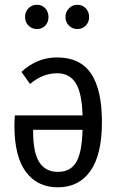

<svg xmlns="http://www.w3.org/2000/svg" viewBox="-20 -780 497 812"><path d="M85.9 -708Q85.9 -730 100.3 -744.9Q114.7 -759.8 136.2 -759.8Q157.7 -759.8 171.4 -744.9Q185.1 -730 185.1 -708Q185.1 -686 171.4 -671.6Q157.7 -657.2 136.2 -657.2Q114.7 -657.2 100.3 -671.9Q85.9 -686.5 85.9 -708ZM307.1 -657.2Q286.1 -657.2 271.5 -671.9Q256.8 -686.5 256.8 -708Q256.8 -729.5 271.5 -744.6Q286.1 -759.8 307.1 -759.8Q328.6 -759.8 342.8 -744.9Q356.9 -730 356.9 -708Q356.9 -686.5 342.8 -671.9Q328.6 -657.2 307.1 -657.2ZM221.2 -537.1Q318.8 -537.1 365 -469Q411.1 -400.9 411.1 -264.2Q411.1 -126 362.3 -56.9Q313.5 12.2 224.1 12.2Q138.2 12.2 89.6 -53Q41 -118.2 41 -248Q41 -267.6 43 -292H329.1Q326.2 -389.2 299.6 -429.7Q272.9 -470.2 222.2 -470.2Q160.2 -470.2 106.9 -424.8L70.8 -476.1Q136.7 -537.1 221.2 -537.1ZM224.1 -53.2Q249 -53.2 266.8 -61.3Q284.7 -69.3 298.6 -88.6Q312.5 -107.9 320.1 -143.3Q327.6 -178.7 329.1 -231H120.1V-224.1Q120.1 -133.8 146.5 -93.5Q172.9 -53.2 224.1 -53.2Z"/></svg>

Font: Fira Sans Compressed Book
Style: Regular
Weight: 350
Width: 1
Designer: Carrois Corporate & Edenspiekermann AG
Foundry: Carrois Corporate GbR & Edenspiekermann AG
Version: Version 4.203;PS 004.203;hotconv 1.0.88;makeotf.lib2.5.64775